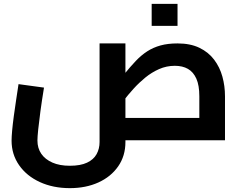

<svg xmlns="http://www.w3.org/2000/svg" viewBox="-20 -727 1256 995"><path d="M342 248Q255 248 186.5 216.5Q118 185 79 129Q40 73 40 2Q40 -18 43 -51Q46 -84 51.5 -125Q57 -166 63.5 -208.5Q70 -251 76 -291L208 -273Q197 -206 189.5 -150.5Q182 -95 178 -56Q174 -17 174 1Q174 41 194 70Q214 99 251.5 115.5Q289 132 342 132Q397 132 431 116Q465 100 480.5 72Q496 44 496 9V-502H630V9Q630 81 592.5 135Q555 189 490 218.5Q425 248 342 248ZM628 0 630 -116H1126L1013 -18V-228Q1013 -285 997.5 -319.5Q982 -354 954 -370Q926 -386 886 -386Q843 -386 804.5 -369Q766 -352 733 -325Q700 -298 672 -267Q644 -236 622 -207.5Q600 -179 584 -159L553 -256Q592 -303 623.5 -342Q655 -381 683.5 -411Q712 -441 743 -461Q774 -481 812 -491.5Q850 -502 900 -502Q966 -502 1013 -479.5Q1060 -457 1089.5 -418Q1119 -379 1132.5 -330Q1146 -281 1146 -228V0ZM766 -593V-707H900V-593Z"/></svg>

Font: Cairo Play
Style: Bold
Weight: 700
Version: Version 3.119